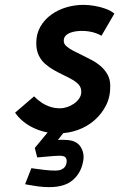

<svg xmlns="http://www.w3.org/2000/svg" viewBox="-20 -533 490 789"><path d="M251 0H185L123 75L133 114Q155 112 172 110.5Q189 109 202 108Q215 107 225 107Q245 107 250.5 115.5Q256 124 253 138Q252 146 246.5 153Q241 160 231.5 164Q222 168 208 168Q188 168 165 165.5Q142 163 126 160.5Q110 158 109 158L83 224Q84 224 99 227Q114 230 136.5 233Q159 236 182 236Q245 236 278.5 207.5Q312 179 321 133Q329 98 311 70Q293 42 247 42Q244 42 238.5 41.5Q233 41 218 42ZM397 -386 450 -477Q436 -489 414 -497Q392 -505 368 -509Q344 -513 323 -513Q287 -513 253 -503Q219 -493 191 -473Q163 -453 146 -423.5Q129 -394 129 -356Q129 -327 139 -306Q149 -285 165.5 -270.5Q182 -256 201.5 -245Q221 -234 241 -224.5Q261 -215 277.5 -205.5Q294 -196 304 -184.5Q314 -173 314 -156Q314 -141 305.5 -128.5Q297 -116 284 -107Q271 -98 256 -93Q241 -88 226 -88Q205 -88 185.5 -94.5Q166 -101 150 -112Q134 -123 120 -137L42 -70Q69 -31 116.5 -8Q164 15 218 15Q261 15 300 1Q339 -13 369 -39.5Q399 -66 416.5 -101.5Q434 -137 433 -181Q433 -206 422.5 -225.5Q412 -245 395 -260Q378 -275 357.5 -286Q337 -297 317 -306.5Q297 -316 280 -325Q263 -334 252.5 -343.5Q242 -353 242 -365Q242 -378 249.5 -386Q257 -394 269 -398.5Q281 -403 293.5 -404.5Q306 -406 317 -406Q333 -406 347.5 -403.5Q362 -401 374.5 -396.5Q387 -392 397 -386Z"/></svg>

Font: Advent Pro
Style: Bold Italic
Weight: 700
Italic angle: -12°
Designer: VivaRado, Andreas Kalpakidis
Foundry: VivaRado, Andreas Kalpakidis
Version: Version 3.000